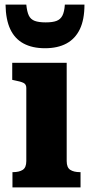

<svg xmlns="http://www.w3.org/2000/svg" viewBox="-20 -812 392 832"><path d="M175 -603Q230 -603 268 -623.5Q306 -644 326 -685.5Q346 -727 346 -792H261Q259 -761 250.5 -744.5Q242 -728 225 -721.5Q208 -715 178 -715Q148 -715 130.5 -721.5Q113 -728 105 -744.5Q97 -761 94 -792H4Q5 -727 24.5 -685.5Q44 -644 82 -623.5Q120 -603 175 -603ZM269 -540V-114Q269 -86 284.5 -76Q300 -66 327 -66H329V0H34V-66H36Q63 -66 78.5 -76Q94 -86 94 -114V-431Q94 -447 81.5 -453Q69 -459 42 -464L33 -466V-540Z"/></svg>

Font: Roboto Serif 20pt
Style: Bold
Weight: 700
Version: Version 1.008